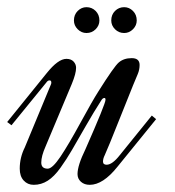

<svg xmlns="http://www.w3.org/2000/svg" viewBox="-77 -515 487 535"><path d="M123 -281 50 -107Q38 -80 38 -62Q38 -45 56 -45Q69 -45 91.5 -78.5Q114 -112 147.5 -173.5Q181 -235 197 -260Q241 -330 254 -341Q268 -353 290 -353Q312 -353 312 -334Q312 -321 307 -309Q303 -301 262 -198Q221 -95 215 -83Q210 -73 210 -65Q210 -56 220 -56Q236 -56 257 -83L346 -193L358 -183L250 -50Q210 0 173 0Q158 0 148.5 -8.5Q139 -17 139 -30Q139 -54 161 -99Q217 -226 217 -237Q217 -242 214 -242Q209 -242 205 -235Q185 -204 161.5 -163Q138 -122 123.5 -97Q109 -72 91.5 -47.5Q74 -23 56 -11.5Q38 0 17 0Q0 0 -11 -12Q-22 -24 -22 -45Q-22 -76 -8 -104L65 -280Q66 -282 66 -285Q66 -291 61 -291Q56 -291 52 -285L-45 -166L-57 -175L53 -311Q85 -351 108 -351Q121 -351 128 -343.5Q135 -336 135 -326Q135 -310 123 -281ZM304 -458Q304 -444 293.5 -433.5Q283 -423 269 -423Q254 -423 243.5 -433.5Q233 -444 233 -458Q233 -474 243.5 -484.5Q254 -495 269 -495Q283 -495 293.5 -484.5Q304 -474 304 -458ZM200 -458Q200 -444 189.5 -433.5Q179 -423 164 -423Q150 -423 139.5 -433.5Q129 -444 129 -458Q129 -474 139.5 -484.5Q150 -495 164 -495Q179 -495 189.5 -484.5Q200 -474 200 -458Z"/></svg>

Font: Dynalight
Style: Regular
Weight: 400
Designer: Astigmatic (AOETI)
Foundry: Astigmatic (AOETI)
Version: Version 1.000